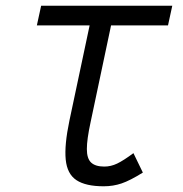

<svg xmlns="http://www.w3.org/2000/svg" viewBox="-20 -638 640 672"><path d="M343 14Q280 14 247.5 -7.5Q215 -29 210 -79.5Q205 -130 223 -216L303 -593H378L297 -210Q284 -150 284 -116.5Q284 -83 299 -69Q314 -55 345 -55Q368 -55 390 -65.5Q412 -76 447 -102L480 -34Q435 -6 405.5 4Q376 14 343 14ZM109 -549 124 -618H583L568 -549Z"/></svg>

Font: Victor Mono
Style: Italic
Weight: 400
Italic angle: -12°
Monospace: yes
Designer: Rune Bjørnerås
Version: Version 1.561;gftools[0.9.30]